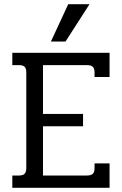

<svg xmlns="http://www.w3.org/2000/svg" viewBox="-20 -900 584 920"><path d="M307 -880H409L294 -701H224ZM39 -59H71Q90 -59 98 -67.5Q106 -76 106 -96V-552Q106 -572 98 -580Q90 -588 71 -588H39V-647H505V-531H433V-553Q433 -572 424.5 -580Q416 -588 396 -588H186V-354H378V-295H186V-59H396Q416 -59 424.5 -67Q433 -75 433 -94V-117H505V0H39Z"/></svg>

Font: Pridi Light
Style: Regular
Weight: 300
Designer: Katatrad Team
Foundry: CadsonDemak
Version: Version 1.003